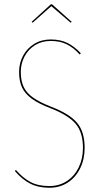

<svg xmlns="http://www.w3.org/2000/svg" viewBox="-20 -876 481 905"><path d="M361 -625 356 -619Q327 -651 295 -667Q263 -683 219 -683Q177 -683 145 -663Q113 -643 95.5 -609.5Q78 -576 78 -537Q78 -495 91.5 -466.5Q105 -438 136 -416Q167 -394 223 -372Q307 -340 343 -297.5Q379 -255 379 -179Q379 -126 358 -83Q337 -40 299.5 -15.5Q262 9 213 9Q160 9 121.5 -11Q83 -31 50 -70L55 -75Q88 -37 124 -18Q160 1 212 1Q259 1 295 -22.5Q331 -46 351 -87Q371 -128 371 -179Q371 -252 336.5 -292.5Q302 -333 220 -365Q162 -387 130 -410.5Q98 -434 84 -463.5Q70 -493 70 -537Q70 -578 88.5 -613Q107 -648 141 -669Q175 -690 219 -690Q265 -690 298 -673.5Q331 -657 361 -625ZM129 -773 220 -856H225L318 -773L313 -769L222 -847L134 -769Z"/></svg>

Font: Fira Sans Compressed Eight
Style: Regular
Weight: 100
Width: 1
Designer: bBox Type GmbH & Carrois Corporate GbR & Edenspiekermann AG
Foundry: bBox Type GmbH & Carrois Corporate GbR & Edenspiekermann AG
Version: Version 4.301